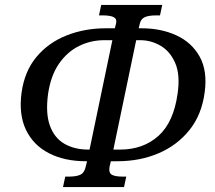

<svg xmlns="http://www.w3.org/2000/svg" viewBox="-20 -744 868 774"><path d="M234 10 243 -32H256Q290 -32 305.5 -40.5Q321 -49 326 -74L331 -94H327Q240 -94 177 -126.5Q114 -159 84.5 -221Q55 -283 67 -371Q79 -457 127 -514.5Q175 -572 248 -601Q321 -630 407 -630H443L448 -650Q452 -667 439 -674.5Q426 -682 392 -682H379L388 -724H634L625 -682H612Q578 -682 563 -674.5Q548 -667 544 -650L539 -630H550Q629 -630 691 -601.5Q753 -573 785 -515.5Q817 -458 805 -371Q793 -281 743.5 -219.5Q694 -158 619 -126Q544 -94 453 -94H427L422 -74Q417 -49 429.5 -40.5Q442 -32 476 -32H489L480 10ZM341 -141 433 -582H400Q346 -582 298.5 -558.5Q251 -535 218 -487.5Q185 -440 174 -367Q163 -288 181 -238Q199 -188 239.5 -164.5Q280 -141 336 -141ZM437 -141H464Q557 -141 618.5 -196Q680 -251 696 -367Q707 -442 686.5 -489.5Q666 -537 627.5 -559.5Q589 -582 545 -582H529Z"/></svg>

Font: NotoSerif-Italic
Style: Regular
Weight: 400
Italic angle: -12°
Designer: Monotype Design Team
Foundry: Monotype Imaging Inc.
Version: Version 2.007; ttfautohint (v1.8) -l 8 -r 50 -G 200 -x 14 -D